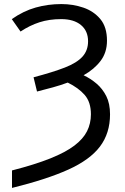

<svg xmlns="http://www.w3.org/2000/svg" viewBox="-20 -744 615 944"><path d="M39 180V94Q152 65 227 35Q302 5 345.5 -28Q389 -61 408 -99Q427 -137 427 -182Q427 -242 396.5 -277Q366 -312 313 -338Q278 -325 240 -314.5Q202 -304 162 -294L145 -364Q240 -389 299 -412Q358 -435 385.5 -465.5Q413 -496 413 -541Q413 -592 378 -621Q343 -650 281 -650Q222 -650 174 -634.5Q126 -619 81 -589L38 -650Q95 -690 155.5 -707Q216 -724 282 -724Q339 -724 390 -706.5Q441 -689 473.5 -650Q506 -611 506 -544Q506 -486 474.5 -444.5Q443 -403 391 -374Q425 -358 454.5 -333Q484 -308 502.5 -271.5Q521 -235 521 -182Q521 -89 471.5 -23.5Q422 42 315.5 90Q209 138 39 180Z"/></svg>

Font: Noto Sans IKEA
Style: Regular
Weight: 400
Designer: Monotype Design Team
Foundry: Monotype Imaging Inc.
Version: Version 2.001